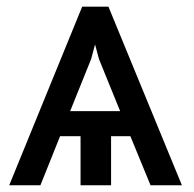

<svg xmlns="http://www.w3.org/2000/svg" viewBox="-20 -548 574 568"><path d="M365.7 -145 425.3 0H518.1L300.8 -528.3H223.1L7.3 0H99.6L157.7 -145H218.3V0H308.6V-145ZM187.5 -219.2 249.5 -373 261.2 -416.5 272.9 -373 335.4 -219.2Z"/></svg>

Font: FAU Chimera
Style: Regular
Weight: 400
Version: Version 1.002;hotconv 1.0.117;makeotfexe 2.5.65602